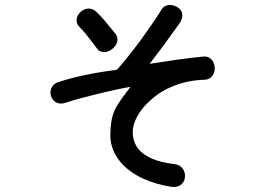

<svg xmlns="http://www.w3.org/2000/svg" viewBox="-20 -754 1040 769"><path d="M366.2 -706.1Q351.6 -720.7 333 -719.7Q316.4 -718.8 302.7 -706.1Q289.1 -693.4 287.1 -677.7Q284.2 -660.2 297.9 -646.5Q309.6 -634.8 324.2 -617.2Q333 -606.4 348.6 -585.9L364.3 -565.4Q374 -546.9 393.6 -545.9Q411.1 -543.9 427.7 -556.6Q444.3 -568.4 449.2 -585.9Q454.1 -605.5 440.4 -621.1L422.9 -642.6Q404.3 -665 395.5 -675.8Q379.9 -693.4 366.2 -706.1ZM624 -710.9Q590.8 -658.2 541 -589.8Q485.4 -515.6 448.2 -474.6Q385.7 -466.8 334 -456.1Q268.6 -443.4 215.8 -425.8Q194.3 -419.9 186.5 -402.3Q178.7 -386.7 184.6 -369.1Q190.4 -351.6 205.1 -343.8Q221.7 -335 243.2 -342.8Q301.8 -361.3 378.9 -379.9Q455.1 -398.4 502.9 -406.2L493.2 -393.6Q450.2 -337.9 438.5 -311.5Q421.9 -272.5 421.9 -211.9Q421.9 -146.5 473.6 -92.8Q538.1 -27.3 665 -5.9Q689.5 -2 705.1 -14.6Q718.8 -25.4 720.7 -43.9Q722.7 -63.5 711.9 -78.1Q700.2 -94.7 678.7 -96.7Q595.7 -106.4 553.7 -138.7Q511.7 -170.9 511.7 -225.6Q511.7 -253.9 529.3 -287.1Q548.8 -323.2 584 -353.5Q622.1 -388.7 673.8 -409.2Q731.4 -432.6 799.8 -434.6Q820.3 -435.5 831.1 -451.2Q841.8 -465.8 839.8 -485.4Q837.9 -504.9 826.2 -516.6Q812.5 -530.3 793 -527.3Q749 -523.4 687.5 -514.6Q652.3 -509.8 589.8 -500L579.1 -498Q606.4 -533.2 633.8 -570.3Q662.1 -609.4 700.2 -662.1Q713.9 -683.6 709 -702.1Q704.1 -718.8 686.5 -727.5Q669.9 -736.3 652.3 -733.4Q632.8 -729.5 624 -710.9Z"/></svg>

Font: Gungsuh
Style: Regular
Weight: 400
Version: Version 2.21